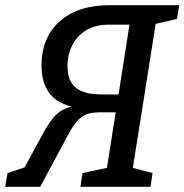

<svg xmlns="http://www.w3.org/2000/svg" viewBox="-38 -720 711 740"><path d="M542 0H272L280 -53L374 -73L408 -287H361Q331 -288 308.5 -283.5Q286 -279 265.5 -259.5Q245 -240 221 -194L117 0H-18L-9 -53L57 -75L132 -213Q150 -246 172.5 -272Q195 -298 238 -309Q176 -325 149 -365.5Q122 -406 122 -468Q122 -575 192 -637.5Q262 -700 384 -700H653L644 -647L562 -628L474 -73L550 -53ZM360 -356H419L461 -625H381Q329 -625 293.5 -603Q258 -581 240 -544.5Q222 -508 222 -466Q222 -425 237 -402Q252 -379 274.5 -369.5Q297 -360 320 -358Q343 -356 360 -356Z"/></svg>

Font: Bitter Medium
Style: Italic
Weight: 500
Italic angle: -9°
Designer: Sol Matas, and Bitter project Authors
Foundry: Sol Matas
Version: Version 2.001